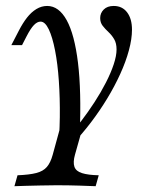

<svg xmlns="http://www.w3.org/2000/svg" viewBox="-20 -446 513 652"><path d="M175 83.1Q182.3 17.7 183.1 -47.6Q183.9 -112.9 179.8 -171.4Q175.8 -229.8 166.9 -275Q158.1 -320.2 145.6 -346.4Q133.1 -372.6 117.7 -372.6Q106.5 -372.6 95.2 -360.9Q83.9 -349.2 70.2 -322.6L54.8 -292.7H18.5L44.4 -342.7Q57.3 -367.7 71.8 -386.3Q86.3 -404.8 103.6 -415.3Q121 -425.8 140.3 -425.8Q179.8 -425.8 206.5 -377.4Q233.1 -329 244.8 -233.1Q256.5 -137.1 250.8 6.5L219.4 45.2ZM29 186.3 39.5 149.2Q79.8 147.6 103.2 141.5Q126.6 135.5 139.1 121Q151.6 106.5 158.9 79.8L200 -70.2L229 21.8L258.1 -4L234.7 79Q227.4 104.8 232.7 120.2Q237.9 135.5 258.5 141.9Q279 148.4 315.3 149.2L304.8 186.3Q284.7 185.5 248.8 184.3Q212.9 183.1 171.8 183.1Q144.4 183.1 116.5 183.9Q88.7 184.7 66.1 185.1Q43.5 185.5 29 186.3ZM227.4 41.9 208.9 19.4Q232.3 -4 255.6 -34.7Q279 -65.3 300.8 -98.8Q322.6 -132.3 339.5 -165.3Q356.5 -198.4 366.1 -227.4Q375.8 -256.5 375.8 -278.2Q375.8 -299.2 367.7 -312.9Q359.7 -326.6 348.4 -337.1Q337.1 -347.6 328.6 -358.5Q320.2 -369.4 320.2 -384.7Q320.2 -401.6 332.3 -413.7Q344.4 -425.8 366.1 -425.8Q395.2 -425.8 411.7 -404Q428.2 -382.3 428.2 -345.2Q428.2 -313.7 417.7 -275Q407.3 -236.3 388.3 -194.8Q369.4 -153.2 344 -111.3Q318.5 -69.4 288.7 -30.2Q258.9 8.9 227.4 41.9Z"/></svg>

Font: Playfair 9pt
Style: Italic
Weight: 400
Italic angle: -15.6°
Designer: Claus Eggers Sørensen
Foundry: Claus Eggers Sørensen
Version: Version 2.001;gftools[0.9.30]